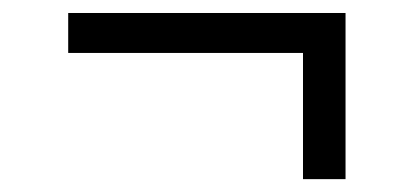

<svg xmlns="http://www.w3.org/2000/svg" viewBox="-20 -381 640 297"><path d="M448.7 -103.9V-299.1H85.5V-360.9H514.5V-103.9Z"/></svg>

Font: Source Code Pro ExtraLight
Style: Regular
Weight: 200
Monospace: yes
Designer: Paul D. Hunt, Teo Tuominen
Foundry: Adobe
Version: Version 1.026;hotconv 1.1.0;makeotfexe 2.6.0